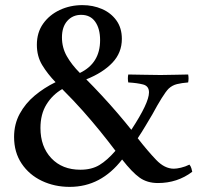

<svg xmlns="http://www.w3.org/2000/svg" viewBox="-20 -711 791 750"><path d="M597 4Q555 4 525.5 -17Q496 -38 457 -88Q416 -35 365 -8Q314 19 252 19Q193 19 143.5 -4.5Q94 -28 64.5 -72Q35 -116 35 -176Q35 -226 57 -266.5Q79 -307 115.5 -337.5Q152 -368 197 -390Q166 -422 145 -456.5Q124 -491 124 -536Q124 -584 148.5 -618.5Q173 -653 213.5 -672Q254 -691 302 -691Q343 -691 378 -676Q413 -661 434.5 -631.5Q456 -602 456 -559Q456 -505 419 -466Q382 -427 317 -401Q345 -373 377.5 -338Q410 -303 440 -268Q470 -233 493 -204Q562 -309 562 -350Q562 -375 539 -381Q516 -387 481 -389Q478 -405 481 -420Q507 -420 538.5 -419Q570 -418 607 -418Q642 -418 667 -419Q692 -420 715 -420Q718 -405 715 -389Q690 -387 671.5 -382.5Q653 -378 639 -365Q628 -354 611.5 -327.5Q595 -301 575 -264Q563 -244 548.5 -219.5Q534 -195 518 -171Q557 -121 590 -86.5Q623 -52 659 -52Q670 -52 687 -56Q704 -60 720 -68Q725 -62 727.5 -54Q730 -46 731 -40Q673 4 597 4ZM431 -122Q400 -163 369.5 -200.5Q339 -238 304 -277.5Q269 -317 223 -363Q185 -341 161.5 -303Q138 -265 138 -211Q138 -138 180.5 -93Q223 -48 294 -48Q338 -48 368.5 -66.5Q399 -85 431 -122ZM292 -426Q371 -464 371 -554Q371 -599 352 -626Q333 -653 297 -653Q264 -653 243 -629.5Q222 -606 222 -565Q222 -525 241 -491.5Q260 -458 292 -426Z"/></svg>

Font: Tiro Devanagari Marathi
Style: Regular
Weight: 400
Designer: Devanagari: John Hudson & Fiona Ross. Latin: John Hudson.
Foundry: Tiro Typeworks Ltd.
Version: Version 1.52